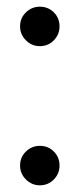

<svg xmlns="http://www.w3.org/2000/svg" viewBox="-20 -544 237 574"><path d="M40 -465Q40 -490 57.5 -507Q75 -524 99 -524Q124 -524 141 -507Q158 -490 158 -465Q158 -441 141 -423.5Q124 -406 99 -406Q75 -406 57.5 -423.5Q40 -441 40 -465ZM40 -49Q40 -74 57.5 -91Q75 -108 99 -108Q124 -108 141 -91Q158 -74 158 -49Q158 -25 141 -7.5Q124 10 99 10Q75 10 57.5 -7.5Q40 -25 40 -49Z"/></svg>

Font: Radio Canada Condensed
Style: Regular
Weight: 400
Width: 3
Designer: Charles Daoud, Etienne Aubert Bonn, Alexandre Saumier Demers, Jacques Le Bailly
Foundry: Radio-Canada
Version: Version 2.104; ttfautohint (v1.8.4.7-5d5b);gftools[0.9.28.de